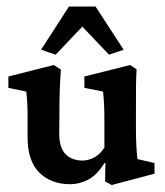

<svg xmlns="http://www.w3.org/2000/svg" viewBox="-20 -541 491 571"><path d="M388.7 -67.9 439.5 -56.2V-24.4L312 9.3L292.5 -1.5L293.5 -55.7L291 -56.6Q268.6 -20.5 242.4 -6.8Q216.3 6.8 188.5 6.8Q131.8 6.8 96.9 -27.8Q62 -62.5 62 -131.8V-199.2Q62 -235.4 58.1 -268.6L4.9 -279.8V-313.5L140.1 -347.7L161.1 -334Q159.2 -311 158 -278.8Q156.7 -246.6 156.7 -212.9L156.2 -143.6Q156.2 -101.6 175 -82.5Q193.8 -63.5 226.1 -63.5Q242.2 -63.5 259.8 -72.5Q277.3 -81.5 290.5 -102.1V-179.2Q290.5 -208 289.6 -228Q288.6 -248 286.6 -268.6L231 -279.8V-313.5L367.2 -347.7L386.2 -335Q384.8 -313 384.5 -286.1Q384.3 -259.3 384.3 -218.8V-157.2Q384.3 -133.8 385.3 -112.1Q386.2 -90.3 388.7 -67.9ZM347.7 -393.1 304.2 -378.4 199.2 -488.8H250.5L145.5 -378.4L102.1 -393.1L185.1 -521.5H264.2Z"/></svg>

Font: Lateef SemiBold
Style: Regular
Weight: 600
Designer: SIL International
Foundry: SIL International
Version: Version 4.200